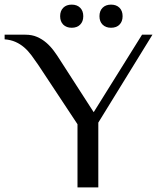

<svg xmlns="http://www.w3.org/2000/svg" viewBox="-45 -810 693 830"><path d="M360 -325 569 -660H614L380 -280V0H290V-273L120 -530Q105 -552 90.5 -571.5Q76 -591 59 -605.5Q42 -620 21.5 -629Q1 -638 -25 -640V-660H65Q93 -660 115 -650.5Q137 -641 155 -625.5Q173 -610 187.5 -590.5Q202 -571 215 -550ZM485 -740Q485 -717 471.5 -703.5Q458 -690 435 -690Q412 -690 398.5 -703.5Q385 -717 385 -740Q385 -763 398.5 -776.5Q412 -790 435 -790Q458 -790 471.5 -776.5Q485 -763 485 -740ZM315 -740Q315 -717 301.5 -703.5Q288 -690 265 -690Q242 -690 228.5 -703.5Q215 -717 215 -740Q215 -763 228.5 -776.5Q242 -790 265 -790Q288 -790 301.5 -776.5Q315 -763 315 -740Z"/></svg>

Font: Philosopher
Style: Regular
Weight: 400
Designer: Jovanny Lemonad
Foundry: Jovanny Lemonad
Version: Version 1.000